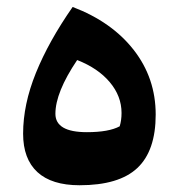

<svg xmlns="http://www.w3.org/2000/svg" viewBox="-20 -532 519 560"><path d="M211.9 8.3Q130.9 8.3 89.1 -30Q47.4 -68.4 47.4 -142.1Q47.4 -227.1 84.7 -319.3Q122.1 -411.6 191.9 -511.7Q306.2 -468.3 370.1 -386.2Q434.1 -304.2 434.1 -197.8Q434.1 -92.3 380.6 -42Q327.1 8.3 211.9 8.3ZM205.1 -356.9Q141.6 -262.7 141.6 -200.2Q141.6 -146.5 233.4 -146.5Q297.4 -146.5 329.1 -163.6Q334.5 -181.2 334.5 -202.6Q334.5 -251.5 300.3 -292.2Q266.1 -333 205.1 -356.9Z"/></svg>

Font: Pinar-DS3-FD Bold
Style: Regular
Weight: 700
Designer: Amin Abedi
Version: Version 3.000